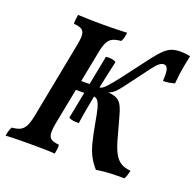

<svg xmlns="http://www.w3.org/2000/svg" viewBox="-129 -810 965 947"><g transform="rotate(20 353.5 -336.5)"><path d="M-7 3Q-5 -12 -1 -24.5Q3 -37 8 -45Q35 -47 51 -55Q67 -63 77 -82Q87 -101 94 -136L172 -540Q179 -576 177 -594.5Q175 -613 162 -621Q149 -629 121 -631Q120 -640 121.5 -652.5Q123 -665 125 -679Q144 -678 165.5 -677.5Q187 -677 210 -676.5Q233 -676 255 -676Q277 -676 299 -676.5Q321 -677 342 -677.5Q363 -678 383 -679Q381 -665 378 -652.5Q375 -640 369 -631Q342 -629 325.5 -621Q309 -613 299.5 -594.5Q290 -576 283 -540L204 -136Q198 -101 200 -82Q202 -63 215.5 -55Q229 -47 255 -45Q257 -37 255.5 -24.5Q254 -12 251 3Q223 1 190 0.5Q157 0 124 0Q92 0 56 0.5Q20 1 -7 3ZM469 9Q447 -16 432.5 -43Q418 -70 408 -108.5Q398 -147 387 -208Q380 -249 373.5 -275.5Q367 -302 358 -315Q349 -328 331 -328H227L237 -378H341Q355 -378 368 -389Q381 -400 403.5 -427.5Q426 -455 464 -506Q506 -562 532.5 -596.5Q559 -631 578.5 -649.5Q598 -668 617 -675Q636 -682 661 -682Q676 -682 690.5 -680.5Q705 -679 714 -676Q709 -653 704 -627.5Q699 -602 695.5 -576Q692 -550 690 -525Q677 -521 661 -518.5Q645 -516 630 -516Q633 -565 626.5 -580Q620 -595 607 -595Q595 -595 582.5 -585Q570 -575 552 -551Q534 -527 502 -484Q473 -445 455.5 -422Q438 -399 426 -388.5Q414 -378 404 -374Q394 -370 381 -368L384 -372Q421 -370 440 -361Q459 -352 470 -329.5Q481 -307 492 -264Q508 -203 520 -162Q532 -121 546 -96.5Q560 -72 579.5 -60Q599 -48 631 -45Q630 -40 628 -32Q626 -24 623 -15.5Q620 -7 616 0Q591 0 566.5 0.5Q542 1 518 3Q494 5 469 9ZM311 -179Q296 -178 282 -180Q268 -182 258 -188L325 -532Q340 -534 354.5 -532Q369 -530 378 -523Q370 -489 360.5 -444.5Q351 -400 342 -355Q333 -309 324.5 -262Q316 -215 311 -179Z"/></g></svg>

Font: Vollkorn Medium
Style: Italic
Weight: 500
Italic angle: -11°
Designer: Friedrich Althausen
Foundry: Friedrich Althausen
Version: Version 5.000